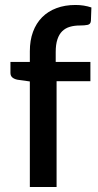

<svg xmlns="http://www.w3.org/2000/svg" viewBox="-20 -752 394 772"><path d="M100 0H207.5V-425.5H343.5V-503H204V-542.5C204 -562.8 206.2 -579.8 210.8 -593.5C215.2 -607.2 221.8 -618.2 230.2 -626.5C238.8 -634.8 249 -640.8 261 -644.2C273 -647.8 286.5 -649.5 301.5 -649.5C313.8 -649.5 324.1 -650.3 332.2 -652C340.4 -653.7 344.8 -659 345.5 -668L347.5 -722C337.5 -725.3 327.2 -727.8 316.7 -729.5C306.2 -731.2 295.2 -732 283.5 -732C255.2 -732 229.7 -727.8 207 -719.2C184.3 -710.8 165.1 -698.5 149.2 -682.5C133.4 -666.5 121.2 -647 112.7 -624C104.2 -601 100 -575 100 -546V-503H22V-459C22 -451 24.6 -444.8 29.7 -440.5C34.9 -436.2 41.7 -433.2 50 -431.5L100 -424.5Z"/></svg>

Font: Lato Semibold
Style: Regular
Weight: 600
Designer: Lukasz Dziedzic
Foundry: tyPoland Lukasz Dziedzic
Version: Version 2.006; 2014-01-15